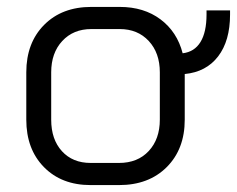

<svg xmlns="http://www.w3.org/2000/svg" viewBox="-20 -527 685 555"><path d="M645 -497V-485Q645 -409 610.5 -364Q576 -319 514 -313V-181Q514 -96 462 -44Q410 8 324 8H242Q158 8 107 -44Q56 -96 56 -181V-318Q56 -403 107.5 -455Q159 -507 244 -507H326Q396 -507 444 -471Q492 -435 508 -373Q542 -377 559.5 -405.5Q577 -434 577 -485V-497ZM442 -318Q442 -374 410 -408.5Q378 -443 326 -443H244Q192 -443 160 -408.5Q128 -374 128 -318V-181Q128 -124 159 -90Q190 -56 242 -56H324Q378 -56 410 -90.5Q442 -125 442 -181Z"/></svg>

Font: Stavian Regular
Style: Regular
Weight: 400
Version: Version 1.000; ttfautohint (v1.6)